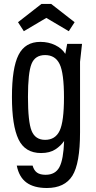

<svg xmlns="http://www.w3.org/2000/svg" viewBox="-20 -760 485 966"><path d="M215.7 185.9Q305.4 185.9 344.1 124.3Q382.7 62.7 382.7 -94.4V-449L392.7 -539.3H318L308.6 -489Q291.7 -516.3 258 -532.8Q224.3 -549.3 183 -549.3Q106.4 -549.3 73.3 -483.8Q40.1 -418.3 40.1 -272.1Q40.1 -128 73.1 -59Q106 10 186.6 10Q230.6 10 258.7 -8.5Q286.9 -27 302.6 -51Q299.4 42.4 278.9 80.9Q258.4 119.4 209.4 119.4Q181.9 119.4 166.4 108.5Q150.9 97.6 144 73.1H64.4Q75.7 131 113.2 158.4Q150.7 185.9 215.7 185.9ZM207 -482.9Q258.1 -482.9 280 -437.6Q301.9 -392.4 301.9 -270.1Q301.9 -147.9 280 -102.1Q258.1 -56.4 207 -56.4Q157.7 -56.4 139.2 -101.4Q120.7 -146.3 120.7 -272.7Q120.7 -394.1 138.6 -438.5Q156.4 -482.9 207 -482.9ZM188.6 -740.3 70.6 -648.3 99.9 -603 213 -669.9 326.1 -603 355.4 -648.3 237.4 -740.3Z"/></svg>

Font: Secuela Black
Style: Regular
Weight: 900
Designer: Fernando Haro
Foundry: deFharo
Version: Version 1.704